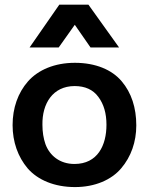

<svg xmlns="http://www.w3.org/2000/svg" viewBox="-20 -779 668 811"><path d="M296.9 11.2C381.3 11.2 451.2 -19.5 492.2 -68.4C533.7 -117.2 555.7 -179.7 555.7 -249.5C555.7 -323.7 535.2 -387.2 494.1 -435.5C453.1 -484.4 383.8 -513.7 296.4 -513.7C210.9 -513.7 141.1 -483.9 98.1 -435.1C55.7 -386.7 33.2 -322.8 33.2 -250.5C33.2 -179.7 55.7 -116.2 97.2 -67.4C139.6 -19 209.5 11.2 296.9 11.2ZM294.4 -86.4C232.4 -86.4 189.5 -122.1 171.9 -170.4C163.6 -194.3 159.2 -221.7 159.2 -252C157.7 -341.3 202.6 -415 294.9 -415.5C339.4 -415.5 373 -400.4 395.5 -369.6C418.5 -338.9 429.7 -299.8 429.7 -252C429.7 -165.5 392.6 -86.4 294.4 -86.4ZM228 -578.6 295.9 -674.3 362.3 -578.6H482.9L353.5 -759.3H230.5L105 -578.6Z"/></svg>

Font: Ride
Style: Bold
Weight: 700
Version: Version 3.000